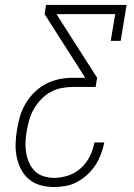

<svg xmlns="http://www.w3.org/2000/svg" viewBox="-20 -755 540 775"><path d="M199 0Q171 0 144.5 -7Q118 -14 97.5 -31Q77 -48 65 -71.5Q53 -95 47.5 -121.5Q42 -148 43 -176.5Q44 -205 49 -233Q53 -260 61 -286.5Q69 -313 84 -338Q99 -363 120 -383.5Q141 -404 166.5 -417Q192 -430 219 -435.5Q246 -441 273 -441H324L160 -698L166 -735H491L467 -590H427L445 -698H208L372 -441L366 -404H273Q251 -404 228 -399.5Q205 -395 184 -383.5Q163 -372 146 -354Q129 -336 117 -315.5Q105 -295 98.5 -272.5Q92 -250 88 -227Q84 -205 83 -182.5Q82 -160 85.5 -139Q89 -118 97.5 -98.5Q106 -79 120.5 -64.5Q135 -50 156 -43.5Q177 -37 199 -37Q227 -37 255.5 -46.5Q284 -56 306.5 -76.5Q329 -97 342.5 -124Q356 -151 361 -180H401Q396 -156 387.5 -133Q379 -110 365.5 -89Q352 -68 333 -50.5Q314 -33 292 -21Q270 -9 246 -4.5Q222 0 199 0Z"/></svg>

Font: Iosevka Curly Slab XLtObl
Style: Regular
Weight: 200
Italic angle: -9°
Monospace: yes
Designer: Belleve Invis
Foundry: Belleve Invis
Version: Version 11.1.0; ttfautohint (v1.8.3)